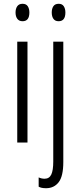

<svg xmlns="http://www.w3.org/2000/svg" viewBox="-20 -752 425 1013"><path d="M99 -732Q118 -732 126.5 -719Q135 -706 135 -686Q135 -640 99 -640Q81 -640 71.5 -652.5Q62 -665 62 -686Q62 -706 71 -719Q80 -732 99 -732ZM125 -532V0H71V-532ZM253 -686Q253 -706 261.5 -719Q270 -732 290 -732Q308 -732 316.5 -719Q325 -706 325 -686Q325 -640 289 -640Q271 -640 262 -652.5Q253 -665 253 -686ZM223 241Q210 241 200.5 239Q191 237 184 233V184Q199 191 215 191Q240 191 250.5 169Q261 147 261 100V-532H314V103Q314 178 289.5 209.5Q265 241 223 241Z"/></svg>

Font: Noto Sans ExtraCondensed Light
Style: Regular
Weight: 300
Width: 2
Designer: Monotype Design Team
Foundry: Monotype Imaging Inc.
Version: Version 2.013; ttfautohint (v1.8.4.7-5d5b)